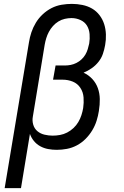

<svg xmlns="http://www.w3.org/2000/svg" viewBox="-20 -763 640 988"><path d="M4 205 129 -545Q133 -571 141.5 -596.5Q150 -622 164.5 -646Q179 -670 200 -689.5Q221 -709 245.5 -721.5Q270 -734 297 -738.5Q324 -743 350 -743Q377 -743 404 -737.5Q431 -732 453.5 -719Q476 -706 492 -685Q508 -664 516 -639Q524 -614 525 -586Q526 -558 521 -531Q517 -508 509.5 -486Q502 -464 487 -445Q472 -426 452 -412Q432 -398 410 -389Q436 -377 455 -356.5Q474 -336 483.5 -309.5Q493 -283 493.5 -253.5Q494 -224 489 -194Q489 -194 489 -194Q489 -194 489 -194V-193Q485 -167 477 -141.5Q469 -116 454.5 -92Q440 -68 420 -48Q400 -28 375.5 -15Q351 -2 324.5 3Q298 8 272 8Q250 8 228 4Q206 0 187 -10.5Q168 -21 154.5 -37.5Q141 -54 134 -74L88 205ZM251 -65Q270 -65 289 -68.5Q308 -72 325.5 -81Q343 -90 358 -104Q373 -118 383 -135Q393 -152 399 -170.5Q405 -189 408 -207Q412 -234 410 -261.5Q408 -289 393.5 -311Q379 -333 354.5 -343Q330 -353 302 -353H253L266 -426H314Q329 -426 344 -429Q359 -432 373 -439Q387 -446 399 -457Q411 -468 419 -481.5Q427 -495 431.5 -510Q436 -525 439 -539Q443 -563 441 -587.5Q439 -612 427.5 -631Q416 -650 394 -660Q372 -670 348 -670Q331 -670 313.5 -666Q296 -662 280.5 -652.5Q265 -643 252.5 -629Q240 -615 231.5 -599Q223 -583 218 -566.5Q213 -550 210 -533L149 -163Q145 -142 151 -121.5Q157 -101 172.5 -88Q188 -75 209 -70Q230 -65 251 -65Z"/></svg>

Font: Iosevka Slab Extended
Style: Italic
Weight: 400
Width: 7
Italic angle: -9°
Monospace: yes
Designer: Belleve Invis
Foundry: Belleve Invis
Version: Version 11.1.0; ttfautohint (v1.8.3)